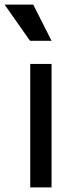

<svg xmlns="http://www.w3.org/2000/svg" viewBox="-74 -818 303 838"><path d="M58 0H151V-539H58ZM-54 -798 57 -640H151L71 -798Z"/></svg>

Font: Mluvka Medium
Style: Regular
Weight: 500
Designer: Modified by Jiří Krblich, Original typeface by Gumpita Rahayu
Foundry: Gumpita Rahayu & Jiří Krblich
Version: Version 2.000;Glyphs 3.1.1 (3134)